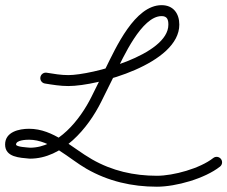

<svg xmlns="http://www.w3.org/2000/svg" viewBox="-41 -588 873 737"><path d="M114 -291.5C112.1 -280 119.9 -269.2 131.4 -267.4C161.2 -262.6 190.7 -257.7 221.1 -257.7C335.9 -257.7 647.3 -344.1 647.3 -493.3C647.3 -536.2 624.3 -568.2 579.3 -568.2C476.4 -568.2 403.3 -404.3 364.7 -326.5C346.5 -289.8 328.2 -253 310 -216.2C266.8 -129.1 181.2 -21 74 -21C74 -21 74.5 -21 75 -20.9C75.6 -20.9 76.1 -20.9 76.1 -20.9C64 -22.1 20.6 -23.9 20.6 -33.3C20.6 -50.4 59.5 -51.7 70.6 -51.7C152.7 -51.7 224.1 21.7 291.3 60.1C374.8 107.9 465.3 128.7 561.3 128.7C634.2 128.7 744.9 97.7 803.5 51.5C812.6 44.4 814.2 31.2 807 22.1C799.8 12.9 786.6 11.4 777.5 18.6C726.4 58.8 624.8 86.7 561.4 86.7C472.6 86.7 389.3 67.8 312.1 23.6C235.1 -20.4 165 -93.7 70.6 -93.7C32 -93.7 -21.4 -81.9 -21.4 -33.3C-21.4 16.4 35.9 17.3 71.9 20.9C71.9 20.9 72.4 20.9 73 20.9C73.5 21 74 21 74 21C198.8 21 296.7 -95 347.6 -197.6C365.8 -234.3 384.1 -271.1 402.3 -307.9C431 -365.8 502.5 -526.2 579.3 -526.2C600.6 -526.2 605.3 -513 605.3 -493.3C605.3 -376.1 309.5 -299.7 221.1 -299.7C193 -299.7 165.6 -304.4 138 -308.9C126.6 -310.7 115.8 -302.9 114 -291.5Z"/></svg>

Font: FRB American Cursive Guidelines Arrows Medium
Style: Italic
Weight: 500
Italic angle: -25°
Version: Version 2.0;Modular Font Editor K font №1